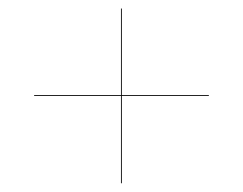

<svg xmlns="http://www.w3.org/2000/svg" viewBox="-20 -610 570 450"><path d="M60 -385V-387H469.5V-385ZM263.5 -180.5V-590H265.5V-180.5Z"/></svg>

Font: Bodoni Moda 96pt
Style: Italic
Weight: 400
Italic angle: -13°
Version: Version 2.004